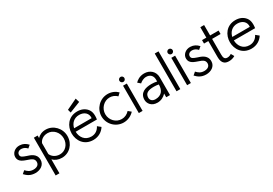

<svg xmlns="http://www.w3.org/2000/svg" viewBox="46 -1795 4390 3082"><g transform="rotate(-30 2241.0 -254.0)"><path d="M313 -394 362 -436C320 -481 277 -505 216 -508C128 -513 57 -450 61 -373C65 -287 145 -265 229 -235C272 -221 323 -201 323 -141C323 -87 280 -59 218 -59C151 -59 118 -87 81 -126L30 -82C74 -36 125 5 218 5C302 5 393 -41 393 -141C393 -262 273 -288 230 -303C165 -326 133 -338 131 -376C129 -417 162 -447 212 -445C257 -442 285 -424 313 -394Z M546 -454V-500H476V200H546V-58C585 -18 640 6 708 6C849 6 957 -108 957 -254C957 -399 843 -518 702 -518C632 -518 581 -490 546 -454ZM546 -157V-358C564 -405 615 -454 702 -454C802 -454 887 -366 887 -254C887 -141 807 -58 708 -58C624 -58 567 -106 546 -157Z M1190 -554 1393 -634 1371 -708 1174 -614ZM1503 -107 1445 -154C1414 -92 1360 -54 1288 -54C1170 -54 1108 -143 1105 -247H1499C1513 -348 1497 -402 1462 -444C1422 -491 1363 -518 1287 -518C1120 -518 1035 -386 1035 -254C1035 -122 1119 10 1288 10C1389 10 1463 -42 1503 -107ZM1436 -308H1111C1129 -390 1189 -454 1287 -454C1381 -454 1446 -395 1436 -308Z M2046 -76 1994 -119C1955 -76 1906 -53 1850 -53C1745 -53 1657 -141 1657 -253C1657 -359 1743 -452 1850 -452C1901 -452 1946 -433 1984 -396L2032 -442C1985 -488 1921 -516 1850 -516C1701 -516 1587 -392 1587 -253C1587 -107 1705 11 1850 11C1928 11 1998 -23 2046 -76Z M2121 -604C2121 -579 2143 -557 2168 -557C2193 -557 2214 -579 2214 -604C2214 -629 2193 -650 2168 -650C2143 -650 2121 -629 2121 -604ZM2133 -507V0H2203V-507Z M2354 -436 2403 -394C2429 -417 2471 -445 2524 -445C2592 -445 2641 -403 2641 -329V-292C2610 -299 2573 -303 2540 -303C2424 -303 2317 -267 2317 -137C2317 -71 2367 6 2478 6C2544 6 2600 -23 2641 -68V0H2711V-329C2711 -439 2627 -509 2524 -509C2435 -509 2379 -464 2354 -436ZM2554 -246C2587 -246 2618 -242 2641 -237C2641 -123 2584 -58 2478 -58C2415 -58 2387 -96 2387 -137C2387 -220 2450 -246 2554 -246Z M2902 0V-700H2832V0Z M3016 -604C3016 -579 3038 -557 3063 -557C3088 -557 3109 -579 3109 -604C3109 -629 3088 -650 3063 -650C3038 -650 3016 -629 3016 -604ZM3028 -507V0H3098V-507Z M3478 -394 3527 -436C3485 -481 3442 -505 3381 -508C3293 -513 3222 -450 3226 -373C3230 -287 3310 -265 3394 -235C3437 -221 3488 -201 3488 -141C3488 -87 3445 -59 3383 -59C3316 -59 3283 -87 3246 -126L3195 -82C3239 -36 3290 5 3383 5C3467 5 3558 -41 3558 -141C3558 -262 3438 -288 3395 -303C3330 -326 3298 -338 3296 -376C3294 -417 3327 -447 3377 -445C3422 -442 3450 -424 3478 -394Z M3918 -27 3886 -84C3871 -73 3852 -65 3835 -62C3756 -48 3747 -98 3747 -155V-443H3904V-507H3747V-700H3677V-507H3597V-443H3677V-155C3677 -77 3691 18 3835 2C3862 -1 3898 -13 3918 -27Z M4435 -107 4377 -154C4346 -92 4292 -54 4220 -54C4102 -54 4040 -143 4037 -247H4431C4445 -348 4429 -402 4394 -444C4354 -491 4295 -518 4219 -518C4052 -518 3967 -386 3967 -254C3967 -122 4051 10 4220 10C4321 10 4395 -42 4435 -107ZM4368 -308H4043C4061 -390 4121 -454 4219 -454C4313 -454 4378 -395 4368 -308Z"/></g></svg>

Font: LilGrotesk
Style: Regular
Weight: 400
Designer: Bastien Sozeau
Foundry: NBR — Bastien Sozeau
Version: Version 2.001